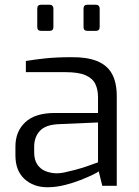

<svg xmlns="http://www.w3.org/2000/svg" viewBox="-20 -783 585 809"><path d="M180 6Q121 6 83 -29Q45 -64 45 -128V-166Q45 -229 86.5 -268Q128 -307 212 -307H393V-373Q393 -406 381.5 -429.5Q370 -453 340.5 -466Q311 -479 255 -479H89V-526Q124 -532 170.5 -537Q217 -542 280 -542Q345 -543 388 -526Q431 -509 451.5 -472.5Q472 -436 472 -377V0H411L396 -61Q392 -57 371.5 -47Q351 -37 319.5 -24.5Q288 -12 251.5 -3Q215 6 180 6ZM213 -53Q231 -52 254 -57Q277 -62 301 -68.5Q325 -75 345.5 -82Q366 -89 379 -94Q392 -99 393 -99V-267L230 -260Q173 -258 148.5 -232Q124 -206 124 -165V-141Q124 -109 137.5 -89.5Q151 -70 171.5 -62Q192 -54 213 -53ZM348 -653Q332 -653 332 -669V-747Q332 -763 348 -763H384Q392 -763 396 -758.5Q400 -754 400 -747V-669Q400 -653 384 -653ZM153 -653Q137 -653 137 -669V-747Q137 -763 153 -763H189Q197 -763 201 -758.5Q205 -754 205 -747V-669Q205 -653 189 -653Z"/></svg>

Font: Exo Thin
Style: Regular
Weight: 400
Version: Version 2.000